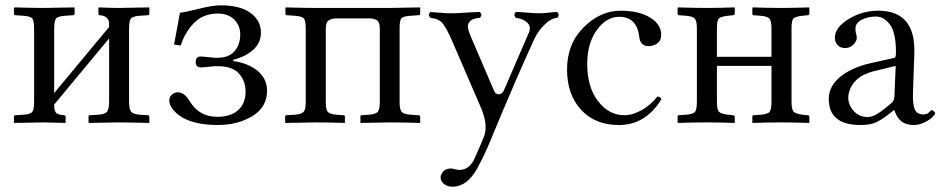

<svg xmlns="http://www.w3.org/2000/svg" viewBox="-20 -459 3540 720"><path d="M144 -429.2Q144 -429.2 257.8 -431.2L259.8 -429.2V-408.2Q259.8 -402.3 253.9 -401.9L224.1 -399.9Q196.3 -397.9 189.7 -388.9Q183.1 -379.9 183.1 -348.1V-109.9L389.2 -357.9Q389.2 -373 387.7 -380.1Q386.2 -387.2 378.2 -394Q370.1 -400.9 354 -401.9Q349.1 -402.8 349.1 -407.2V-429.2L351.1 -431.2Q396 -429.2 423.8 -429.2L539.1 -431.2L540 -429.2V-408.2Q540 -402.3 534.2 -401.9L503.9 -399.9Q477.1 -397.9 470.5 -388.9Q463.9 -379.9 463.9 -348.1V-79.1Q463.9 -50.3 471.4 -40.5Q479 -30.8 503.9 -28.8L534.2 -26.9Q540 -26.9 540 -21V0L539.1 2Q459 0 423.8 0Q394 0 314 2L312 0V-22Q312 -26.9 316.9 -26.9L348.1 -28.8Q375 -30.8 382.1 -40.8Q389.2 -50.8 389.2 -79.1V-314.9L183.1 -66.9V-64.9Q183.1 -44.9 189.5 -36.9Q195.8 -28.8 220.2 -26.9Q226.1 -25.9 226.1 -21V0L225.1 2Q145 0 144 0Q113.3 0 33.2 2L32.2 0V-22Q32.2 -26.9 37.1 -26.9L67.9 -28.8Q94.7 -30.8 101.3 -39.8Q107.9 -48.8 107.9 -77.1V-347.2Q107.9 -380.4 101.6 -389.2Q95.2 -397.9 67.9 -399.9L38.1 -401.9Q32.2 -401.9 32.2 -407.2V-429.2L35.2 -431.2Q101.1 -429.2 144 -429.2Z M614.7 -83Q614.7 -95.2 624.3 -104Q633.8 -112.8 646.5 -112.8Q671.4 -112.8 690.4 -81.1Q725.6 -21 794.4 -21Q845.2 -21 873 -45.9Q900.9 -70.8 900.9 -116.2Q900.9 -155.3 876.2 -183.1Q851.6 -210.9 794.4 -210.9Q782.2 -210.9 762 -208.5Q741.7 -206.1 733.9 -206.1Q713.9 -206.1 713.9 -226.1Q713.9 -247.1 732.4 -247.1Q741.2 -247.1 762.9 -244.6Q784.7 -242.2 793.5 -242.2Q838.4 -242.2 859.6 -267.1Q880.9 -292 880.9 -329.1Q880.9 -363.3 858.2 -385.7Q835.4 -408.2 796.9 -408.2Q742.7 -408.2 708.3 -373.5Q673.8 -338.9 657.7 -288.1L632.8 -292L654.8 -411.1Q673.8 -413.1 725.3 -426Q776.9 -439 807.6 -439Q880.9 -439 919.7 -410.4Q958.5 -381.8 958.5 -336.9Q958.5 -297.9 929.2 -272Q899.9 -246.1 854.5 -234.9V-230Q911.6 -222.2 946.5 -192.6Q981.4 -163.1 981.4 -119.1Q981.4 -57.1 926.5 -23.7Q871.6 9.8 795.9 9.8Q698.7 9.8 648.4 -28.8Q614.7 -56.2 614.7 -83Z M1126.5 -351.1Q1126.5 -381.8 1119.4 -389.9Q1112.3 -397.9 1085.4 -399.9L1055.7 -401.9Q1050.8 -401.9 1050.3 -407.2V-429.2L1052.7 -431.2Q1119.6 -429.2 1162.6 -429.2H1439.5L1554.7 -431.2L1555.7 -429.2V-408.2Q1555.7 -402.3 1549.3 -401.9L1519.5 -399.9Q1491.7 -397.9 1485.1 -390.4Q1478.5 -382.8 1478.5 -352.1V-76.2Q1478.5 -48.3 1486.1 -39.6Q1493.7 -30.8 1519.5 -28.8L1549.3 -26.9Q1555.2 -26.9 1555.7 -21V0L1554.7 2Q1486.8 0 1442.4 0L1332.5 2L1331.5 0V-22Q1331.5 -26.9 1336.4 -26.9L1363.3 -28.8Q1389.2 -30.8 1396.7 -39.8Q1404.3 -48.8 1404.3 -76.2V-351.1Q1404.3 -376 1393.3 -383.1Q1382.3 -390.1 1363.3 -390.1H1242.7Q1223.6 -390.1 1212.6 -382.6Q1201.7 -375 1201.7 -351.1V-76.2Q1201.7 -48.3 1209 -39.6Q1216.3 -30.8 1241.7 -28.8L1268.6 -26.9Q1273.4 -26.9 1273.4 -21V0L1272.5 2Q1205.6 0 1163.6 0L1051.3 2L1049.3 0V-22Q1049.3 -26.9 1055.7 -26.9L1085.4 -28.8Q1111.3 -30.8 1118.9 -39.8Q1126.5 -48.8 1126.5 -76.2Z M1769.5 172.9Q1731.4 240.7 1677.2 241.2Q1658.2 241.2 1645.3 231.2Q1632.3 221.2 1632.3 206.1Q1632.3 194.8 1642.3 183.8Q1652.3 172.9 1671.4 172.9Q1676.3 172.9 1685.8 175.5Q1695.3 178.2 1702.6 178.2Q1737.8 178.2 1757.3 140.1Q1786.1 77.1 1795.4 51.8Q1811.5 9.8 1782.7 -57.1L1674.3 -308.1Q1653.3 -356 1638.9 -372.6Q1624.5 -389.2 1594.2 -392.1Q1583 -403.3 1594.2 -414.1Q1596.2 -414.1 1624.3 -411.6Q1652.3 -409.2 1671.4 -409.2Q1690.4 -409.2 1728 -411.6Q1765.6 -414.1 1779.3 -414.1Q1790.5 -402.8 1779.3 -392.1Q1751.5 -390.1 1741.9 -378.7Q1732.4 -367.2 1734.9 -354Q1737.3 -340.8 1747.6 -316.9L1832.5 -119.1Q1838.4 -105 1850.3 -105.5Q1862.3 -106 1868.7 -118.2L1963.4 -336.9Q1973.1 -359.9 1956.8 -374.5Q1940.4 -389.2 1914.6 -392.1Q1903.3 -403.3 1914.6 -414.1Q1930.7 -414.1 1957 -411.6Q1983.4 -409.2 2001.5 -409.2Q2016.6 -409.2 2038.6 -411.6Q2060.5 -414.1 2069.3 -414.1Q2080.6 -402.8 2069.3 -392.1Q2045.4 -390.1 2022 -366.5Q1998.5 -342.8 1986.3 -317.9Q1926.3 -190.9 1809.6 90.8Q1790.5 134.8 1769.5 172.9Z M2460.4 -86.9Q2400.4 10.3 2300.3 9.8Q2211.4 9.8 2158.9 -47.6Q2106.4 -105 2106.4 -198.2Q2106.4 -294.4 2168.9 -356.7Q2231.4 -418.9 2307.1 -418.9Q2375 -418.9 2417.2 -393.6Q2459.5 -368.2 2459.5 -328.1Q2459.5 -307.1 2445.3 -296.6Q2431.2 -286.1 2413.1 -286.1Q2380.9 -286.1 2377.4 -319.8Q2368.7 -396 2302.2 -396Q2253.4 -396 2217.8 -345.9Q2182.1 -295.9 2182.1 -219.2Q2182.1 -132.3 2222.7 -79.6Q2263.2 -26.9 2321.3 -26.9Q2352.1 -26.9 2386.7 -46.4Q2421.4 -65.9 2445.3 -97.2Q2456.5 -95.7 2460.4 -86.9Z M2873 -77.1V-211.9H2668.5V-77.1Q2668.5 -48.3 2675.8 -40.3Q2683.1 -32.2 2709.5 -28.8L2729 -26.9Q2734.9 -25.9 2735.4 -21V0L2733.4 2Q2673.3 0 2629.4 0Q2582.5 0 2522.5 2L2521 0V-22Q2521 -26.9 2526.4 -26.9L2552.2 -28.8Q2579.1 -30.8 2586.2 -39.3Q2593.3 -47.9 2593.3 -77.1V-353Q2593.3 -380.9 2585.2 -389.4Q2577.1 -397.9 2552.2 -399.9L2526.4 -401.9Q2521.5 -401.9 2521 -407.2V-429.2L2523.4 -431.2Q2583.5 -429.2 2629.4 -429.2Q2674.3 -429.2 2734.4 -431.2L2735.4 -429.2V-408.2Q2735.4 -403.3 2729 -401.9L2709.5 -399.9Q2683.6 -397 2676 -389.9Q2668.5 -382.8 2668.5 -353V-246.1H2873V-353Q2873 -380.9 2865.2 -389.4Q2857.4 -397.9 2832 -399.9L2806.2 -401.9Q2801.3 -401.9 2801.3 -407.2V-429.2L2803.2 -431.2Q2863.3 -429.2 2910.2 -429.2Q2954.1 -429.2 3014.2 -431.2L3015.1 -429.2V-408.2Q3015.1 -403.3 3009.3 -401.9L2989.3 -399.9Q2963.4 -397 2955.8 -389.9Q2948.2 -382.8 2948.2 -353V-77.1Q2948.2 -48.3 2955.8 -40.3Q2963.4 -32.2 2989.3 -28.8L3009.3 -26.9Q3015.1 -25.9 3015.1 -21V0L3013.2 2Q2953.1 0 2910.2 0Q2862.3 0 2802.2 2L2801.3 0V-22Q2801.3 -26.9 2806.2 -26.9L2832 -28.8Q2858.9 -30.8 2866 -39.6Q2873 -48.3 2873 -77.1Z M3338.9 -211.9 3256.8 -191.9Q3208 -179.7 3184.6 -151.9Q3161.1 -124 3161.1 -91.8Q3161.1 -65.9 3181.4 -43Q3201.7 -20 3234.9 -20Q3240.7 -20 3248.8 -22.5Q3256.8 -24.9 3262.9 -27.8Q3269 -30.8 3279.1 -37.8Q3289.1 -44.9 3293.5 -48.3Q3297.9 -51.8 3308.3 -60.3Q3318.8 -68.8 3320.8 -70.8Q3333 -79.6 3334 -95.2ZM3334 -45.9H3332L3313 -30.8Q3280.8 -5.9 3259.8 2Q3238.8 9.8 3207 9.8Q3087.9 9.8 3087.9 -87.9Q3087.9 -135.7 3130.9 -170.9Q3173.8 -206.1 3245.1 -222.2L3335 -242.2Q3339.8 -244.1 3339.8 -263.2Q3339.8 -336.4 3317.4 -366.7Q3294.9 -397 3264.9 -397Q3234.9 -397 3211.4 -385Q3188 -373 3188 -352.1Q3188 -338.9 3189.9 -333Q3192.9 -327.1 3192.9 -316.2Q3192.9 -305.2 3180.4 -292Q3168 -278.8 3148.9 -278.8Q3131.8 -278.8 3121.3 -289.8Q3110.8 -300.8 3110.8 -317.9Q3110.8 -356 3162.4 -387.5Q3213.9 -418.9 3272.9 -418.9Q3415 -418.9 3408.7 -256.8L3403.8 -115.2Q3401.9 -70.3 3409.9 -50Q3418 -29.8 3443.8 -29.8Q3456.1 -29.8 3463.9 -37.8Q3471.7 -45.9 3472.7 -45.9Q3476.6 -45.9 3481.7 -42Q3486.8 -38.1 3486.8 -33.2Q3486.8 -30.3 3476.8 -20Q3466.8 -9.8 3446.8 0Q3426.8 9.8 3405.8 9.8Q3351.1 10.3 3334 -45.9Z"/></svg>

Font: Linux Libertine Display
Style: Regular
Weight: 400
Designer: Philipp H. Poll
Foundry: Philipp H. Poll
Version: Version 5.0.9